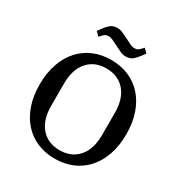

<svg xmlns="http://www.w3.org/2000/svg" viewBox="-207 -1055 1151 1217"><g transform="rotate(30 368.0 -446.5)"><path d="M368 -50Q454 -50 504 -107.5Q554 -165 554 -268V-430Q554 -533 504 -590.5Q454 -648 368 -648Q282 -648 232 -590.5Q182 -533 182 -430V-268Q182 -165 232 -107.5Q282 -50 368 -50ZM368 12Q298 12 240 -12.5Q182 -37 140 -83.5Q98 -130 74.5 -197Q51 -264 51 -349Q51 -434 74.5 -501Q98 -568 140 -614.5Q182 -661 240 -685.5Q298 -710 368 -710Q438 -710 496 -685.5Q554 -661 596 -614.5Q638 -568 661.5 -501Q685 -434 685 -349Q685 -264 661.5 -197Q638 -130 596 -83.5Q554 -37 496 -12.5Q438 12 368 12ZM434 -774Q413 -774 393.5 -783Q374 -792 354 -802Q334 -812 314 -822Q294 -832 278 -832Q262 -832 251.5 -825Q241 -818 222 -796L195 -823Q220 -860 242.5 -882.5Q265 -905 300 -905Q321 -905 340.5 -896Q360 -887 380 -877Q400 -867 420 -857Q440 -847 456 -847Q464 -847 470 -848.5Q476 -850 482 -854Q488 -858 495 -865Q502 -872 512 -883L539 -856Q514 -819 491.5 -796.5Q469 -774 434 -774Z"/></g></svg>

Font: IBM Plex Serif Medm
Style: Regular
Weight: 500
Designer: Mike Abbink, Paul van der Laan, Pieter van Rosmalen
Foundry: Bold Monday
Version: Version 3.001